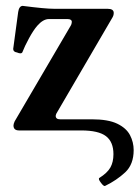

<svg xmlns="http://www.w3.org/2000/svg" viewBox="-20 -445 476 655"><path d="M339 189Q334 192 324 178Q314 165 319 162Q346 145 356.5 126.5Q367 108 367 81Q367 39 341.5 19.5Q316 0 257 0H45Q26 0 26 -17Q26 -22 30 -31L221 -357Q223 -360 224 -364Q225 -368 225 -370Q225 -380 210 -380H147Q127 -380 107 -357Q94 -342 79 -314.5Q64 -287 56 -266Q52 -260 38 -266Q25 -268 25 -278L42 -404Q45 -424 57 -425Q96 -420 122.5 -417.5Q149 -415 165 -415H347Q368 -415 368 -401Q368 -393 364 -386L172 -57Q172 -56 171 -54Q170 -52 170 -50Q170 -38 185 -38H293Q349 -38 380 -23Q411 -8 423.5 16Q436 40 436 67Q436 116 407 143Q378 170 339 189Z"/></svg>

Font: Junicode SmExp
Style: Bold
Weight: 700
Width: 6
Designer: Peter S. Baker
Version: Version 2.205; ttfautohint (v1.8.4)